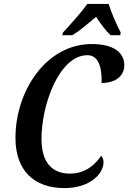

<svg xmlns="http://www.w3.org/2000/svg" viewBox="-20 -951 655 981"><path d="M301 -784 298 -771H350C389 -795 430 -831 471 -865C490 -835 521 -793 545 -771H594L597 -784C577 -822 548 -888 535 -931H426C394 -885 336 -822 301 -784ZM309 10C440 10 509 -63 509 -123C509 -137 503 -149 497 -155C466 -110 417 -64 337 -64C241 -64 192 -127 192 -242C192 -415 282 -669 427 -669C493 -669 501 -583 499 -527C566 -527 615 -559 615 -618C615 -683 560 -726 449 -726C217 -726 59 -488 59 -246C59 -83 151 10 309 10Z"/></svg>

Font: Noto Serif Condensed SemiBold
Style: Italic
Weight: 600
Width: 3
Italic angle: -12°
Designer: Monotype Design Team
Foundry: Monotype Imaging Inc.
Version: Version 2.014